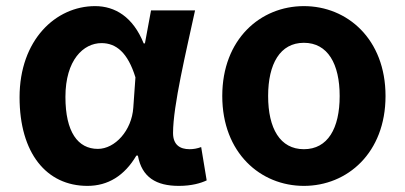

<svg xmlns="http://www.w3.org/2000/svg" viewBox="-20 -594 1324 628"><path d="M266 14C333 14 387 -19 426 -85H431C444 -14 491 14 565 14C607 14 637 5 656 -4L638 -113C625 -108 612 -106 600 -106C569 -106 546 -120 546 -159C546 -248 589 -426 618 -560H474L454 -452H450C415 -539 356 -574 291 -574C162 -574 44 -463 44 -276C44 -93 132 14 266 14ZM300 -107C235 -107 194 -162 194 -277C194 -398 253 -453 312 -453C360 -453 398 -422 423 -341L416 -242C411 -167 356 -107 300 -107Z M974 14C1116 14 1241 -94 1241 -280C1241 -466 1116 -574 974 -574C832 -574 707 -466 707 -280C707 -94 832 14 974 14ZM974 -106C896 -106 857 -174 857 -280C857 -385 896 -454 974 -454C1052 -454 1091 -385 1091 -280C1091 -174 1052 -106 974 -106Z"/></svg>

Font: Noto Sans CJK SC
Style: Bold
Weight: 700
Designer: Ryoko NISHIZUKA 西塚涼子 (kana, bopomofo & ideographs); Paul D. Hunt (Latin, Greek & Cyrillic); Sandoll Communications 산돌커뮤니
Foundry: Adobe
Version: Version 2.004;hotconv 1.0.118;makeotfexe 2.5.65603